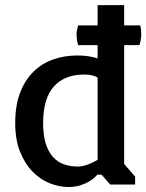

<svg xmlns="http://www.w3.org/2000/svg" viewBox="-20 -729 573 752"><path d="M286.1 -552.2Q282.7 -564.5 281.2 -574.7Q279.8 -585 279.8 -592.3Q279.8 -608.4 286.1 -629.4H362.3V-709H466.3V-629.4H529.3Q531.7 -619.6 532.5 -610.8Q533.2 -602.1 533.2 -595.2Q533.2 -585.4 531.5 -574.5Q529.8 -563.5 525.9 -552.2H466.3V-86.9L509.3 -37.1V-6.3H411.6L377.9 -44.9H361.3Q358.9 -42.5 351.3 -34.7Q343.8 -26.9 329.8 -18.6Q315.9 -10.3 295.7 -3.4Q275.4 3.4 248 3.4Q211.9 3.4 174.8 -11.2Q137.7 -25.9 107.7 -56.6Q77.6 -87.4 58.6 -134.5Q39.6 -181.6 39.6 -247.1Q39.6 -316.9 59.1 -366.9Q78.6 -417 112.1 -449.2Q145.5 -481.4 189.5 -496.6Q233.4 -511.7 282.7 -511.7Q301.3 -511.7 315.9 -510Q330.6 -508.3 340.8 -505.9Q353 -503.4 362.3 -500V-552.2ZM148.9 -247.1Q148.9 -201.7 158.4 -169.4Q168 -137.2 185.5 -116.5Q203.1 -95.7 228.5 -86.2Q253.9 -76.7 285.6 -76.7Q297.9 -76.7 311.5 -80.6Q325.2 -84.5 336.4 -89.8Q349.6 -95.2 362.3 -103V-425.3Q356 -429.2 343.5 -433.1Q331.1 -437 309.1 -437Q232.9 -437 190.9 -390.1Q148.9 -343.3 148.9 -247.1Z"/></svg>

Font: Basic
Style: Regular
Weight: 400
Designer: Magnus Gaarde
Foundry: Magnus Gaarde
Version: Version 1.003; ttfautohint (v1.1) -l 6 -r 16 -G 0 -x 16 -D l